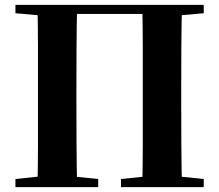

<svg xmlns="http://www.w3.org/2000/svg" viewBox="-20 -764 896 784"><path d="M133 0Q135 -86 135 -173Q135 -260 135 -349V-394Q135 -483 135 -570Q135 -657 133 -744H295Q293 -658 292.5 -570.5Q292 -483 292 -394V-349Q292 -261 292.5 -174Q293 -87 295 0ZM561 0Q563 -86 563 -173Q563 -260 563 -349V-394Q563 -483 563 -570Q563 -657 561 -744H723Q721 -658 720.5 -570.5Q720 -483 720 -394V-349Q720 -262 720.5 -174.5Q721 -87 723 0ZM43 0V-33L195 -49H224L381 -33V0ZM474 0V-33L629 -49H657L812 -33V0ZM43 -710V-744H214V-696H200ZM642 -696V-744H812V-710L656 -696ZM214 -707V-744H642V-707Z"/></svg>

Font: Noto Serif TC ExtraBold
Style: Regular
Weight: 800
Designer: Ryoko NISHIZUKA 西塚涼子 (kana & ideographs); Frank Grießhammer (Latin, Greek & Cyrillic); Wenlong ZHANG 张文龙 (bopomofo); San
Foundry: Adobe
Version: Version 2.002-H1;hotconv 1.1.0;makeotfexe 2.6.0